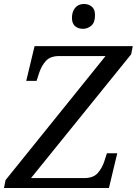

<svg xmlns="http://www.w3.org/2000/svg" viewBox="-37 -946 688 966"><path d="M-17 0 -9 -40 494 -664H261Q216 -664 194 -639.5Q172 -615 161 -582L147 -539H95L137 -714H631L623 -673L119 -50H386Q432 -50 454 -74.5Q476 -99 487 -132L501 -175H553L511 0ZM381 -801Q356 -801 340.5 -814.5Q325 -828 325 -856Q325 -888 341.5 -907Q358 -926 385 -926Q409 -926 425 -912.5Q441 -899 441 -871Q441 -832 422 -816.5Q403 -801 381 -801Z"/></svg>

Font: NotoSerif-Italic
Style: Regular
Weight: 400
Italic angle: -12°
Designer: Monotype Design Team
Foundry: Monotype Imaging Inc.
Version: Version 2.007; ttfautohint (v1.8) -l 8 -r 50 -G 200 -x 14 -D